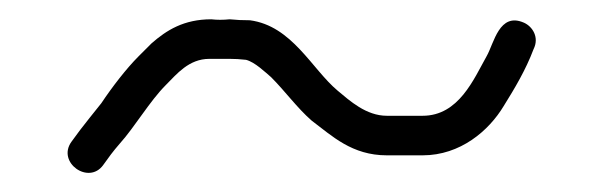

<svg xmlns="http://www.w3.org/2000/svg" viewBox="-20 -373 625 199"><path d="M85 -266 73 -251C65.4 -241.5 60.3 -234.8 54 -226C38.7 -204.6 72 -181 87 -202C92.6 -209.9 97.1 -216.1 104 -224C119.9 -241.7 135.1 -268.1 152 -285C163.2 -296.2 175.7 -312 197 -312H218C223.3 -312 229 -311.7 235 -311C244.1 -308.7 255 -298.1 261 -293C275.5 -278.5 287.8 -261.3 303 -248C324.2 -232.1 344.7 -212 381 -212H418C457.3 -212 486.8 -237.7 502 -263C513.4 -281.3 524.9 -300.5 533 -322C539.2 -334.3 531.9 -345.6 523 -349.5C497.5 -360.7 492 -328.2 484.5 -315C471 -291 455.5 -253 418 -253H381C359.5 -253 342.6 -268.5 330 -279C303.2 -301.4 282.8 -346.2 239 -352C231.7 -352 224.7 -352.3 218 -353C211.3 -352.3 205 -352.3 199 -353C170.5 -353 152.6 -341.7 137 -328L123.5 -314.5C111 -302 96.2 -282.8 85 -266Z"/></svg>

Font: HoneyBee
Style: SeLit
Weight: 300
Foundry: Cannot Into Space Fonts
Version: Version 0.89